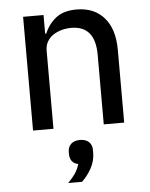

<svg xmlns="http://www.w3.org/2000/svg" viewBox="-55 -575 682 871"><g transform="rotate(-5 286.5 -139.5)"><path d="M82 0V-518H175V-433H180Q198 -476 232.5 -503Q267 -530 326 -530Q406 -530 451.5 -478Q497 -426 497 -331V0H404V-317Q404 -449 295 -449Q272 -449 250.5 -443Q229 -437 212 -425.5Q195 -414 185 -396.5Q175 -379 175 -355V0ZM290 61Q316 61 330.5 74.5Q345 88 345 111V123Q345 161 326.5 194.5Q308 228 283 251H220Q241 230 253.5 211.5Q266 193 273 169Q253 165 244 152Q235 139 235 121V111Q235 88 249.5 74.5Q264 61 290 61Z"/></g></svg>

Font: IBM Plex Sans Text
Style: Regular
Weight: 450
Designer: Mike Abbink, Paul van der Laan, Pieter van Rosmalen
Foundry: Bold Monday
Version: Version 3.005